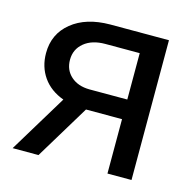

<svg xmlns="http://www.w3.org/2000/svg" viewBox="-83 -615 716 701"><g transform="rotate(15 274.5 -264.0)"><path d="M472.2 -528.3V0H381.3V-205.6H245.1L120.6 0H22.9L155.8 -219.2Q105 -237.8 77.9 -276.6Q50.8 -315.4 50.8 -367.2Q50.8 -439.5 105 -483.6Q159.2 -527.8 250 -528.3ZM141.6 -366.2Q141.6 -327.6 168 -304Q194.3 -280.3 237.8 -279.8H381.3V-455.1H251.5Q201.2 -455.1 171.4 -430.4Q141.6 -405.8 141.6 -366.2Z"/></g></svg>

Font: Mardoto
Style: Regular
Weight: 400
Designer: Christian Robertson, Vahan Hovhannisyan
Foundry: Google
Version: Version 1.000